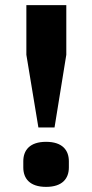

<svg xmlns="http://www.w3.org/2000/svg" viewBox="-20 -718 360 750"><path d="M130 -220 83 -504V-698H239V-504L193 -220ZM160 12C96 12 71 -21 71 -64V-88C71 -131 96 -164 160 -164C224 -164 249 -131 249 -88V-64C249 -21 224 12 160 12Z"/></svg>

Font: Plexus Sans Bold
Style: Regular
Weight: 700
Version: Version 2.001;PS 002.001;hotconv 1.0.70;makeotf.lib2.5.58329